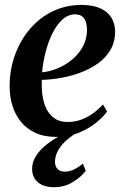

<svg xmlns="http://www.w3.org/2000/svg" viewBox="-20 -558 510 798"><path d="M425 -94.5Q410.5 -73.5 380.8 -49Q351 -24.5 308.8 -6.8Q266.5 11 213.5 11Q163 11 126.2 -6.2Q89.5 -23.5 66 -53Q42.5 -82.5 31.2 -120Q20 -157.5 20 -198.5Q20 -269 42.5 -330.2Q65 -391.5 105 -438.2Q145 -485 199.5 -511.2Q254 -537.5 318 -537.5Q366.5 -537.5 397.5 -523.2Q428.5 -509 443.2 -484.2Q458 -459.5 458.5 -427.5Q458.5 -384 439.2 -351Q420 -318 387.5 -294.8Q355 -271.5 315 -256.5Q275 -241.5 233 -234.2Q191 -227 154 -226Q152 -191.5 156.8 -159.8Q161.5 -128 174 -103.8Q186.5 -79.5 207.8 -65.2Q229 -51 260 -51Q291.5 -51 318.2 -61Q345 -71 367.5 -87.5Q390 -104 408 -124ZM293 -498.5Q263.5 -498.5 239.5 -476.8Q215.5 -455 198 -419.5Q180.5 -384 169.5 -341.5Q158.5 -299 155 -257.5Q182.5 -260 209.5 -270Q236.5 -280 260.2 -295.8Q284 -311.5 302.5 -332.8Q321 -354 331.2 -379.5Q341.5 -405 341.5 -434.5Q341 -467.5 328.5 -483Q316 -498.5 293 -498.5ZM205 220Q161.5 220 137.5 199.5Q113.5 179 113.5 143.5Q113.5 118.5 126.2 96Q139 73.5 160.5 54Q182 34.5 208.8 18.2Q235.5 2 263.5 -11.5L282.5 -25L312 -14Q275.5 7 252.8 28.2Q230 49.5 219.5 70.8Q209 92 208.5 113.5Q208.5 133.5 219.2 144.5Q230 155.5 249 155.5Q268 155.5 286.5 146.8Q305 138 324.5 122L336.5 152Q318 176.5 283.5 198.2Q249 220 205 220Z"/></svg>

Font: Merriweather 96pt SemiBold
Style: Italic
Weight: 600
Italic angle: -7.8°
Version: Version 2.101